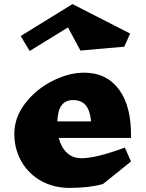

<svg xmlns="http://www.w3.org/2000/svg" viewBox="-20 -908 711 938"><path d="M620 -234H267Q279 -188 307 -161.5Q335 -135 378 -135Q449 -135 590 -187L620 -119L483 -9Q415 10 320 10Q242 10 180.5 -24.5Q119 -59 84.5 -119.5Q50 -180 50 -254Q50 -334 103 -403Q156 -472 236 -512.5Q316 -553 391 -553H390Q501 -553 562 -470Q623 -387 620 -234ZM260 -315H425Q420 -368 399 -393.5Q378 -419 336 -419H337Q300 -419 281 -393.5Q262 -368 260 -315ZM587 -680 373 -661 312 -774 125 -659 81 -732 334 -888 616 -744Z"/></svg>

Font: Inknut Antiqua Black
Style: Regular
Weight: 900
Designer: Claus Eggers Sørensen
Foundry: Claus Eggers Sørensen
Version: Version 1.003; ttfautohint (v1.8.2) -l 8 -r 50 -G 200 -x 14 